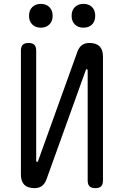

<svg xmlns="http://www.w3.org/2000/svg" viewBox="-20 -962 640 992"><path d="M512 -670V-30Q512 -9 502.5 0.5Q493 10 472 10Q452 10 442.5 0.5Q433 -9 433 -30V-599Q431 -605 429 -605Q427 -605 425.5 -603.5Q424 -602 423 -599L220 -35Q212 -13 197 -1.5Q182 10 158 10Q123 10 105.5 -7.5Q88 -25 88 -60V-700Q88 -721 97.5 -730.5Q107 -740 128 -740Q148 -740 157.5 -730.5Q167 -721 167 -700V-131Q169 -125 171 -125Q173 -125 174.5 -126.5Q176 -128 177 -131L380 -695Q388 -717 403 -728.5Q418 -740 442 -740Q477 -740 494.5 -722.5Q512 -705 512 -670ZM411 -819Q384 -819 367 -835.5Q350 -852 350 -880Q350 -909 367 -925.5Q384 -942 411 -942Q439 -942 455.5 -925.5Q472 -909 472 -880Q472 -852 455.5 -835.5Q439 -819 411 -819ZM191 -819Q164 -819 147 -835.5Q130 -852 130 -880Q130 -909 147 -925.5Q164 -942 191 -942Q218 -942 235 -925.5Q252 -909 252 -880Q252 -852 235 -835.5Q218 -819 191 -819Z"/></svg>

Font: Maple Mono NL Light
Style: Regular
Weight: 300
Monospace: yes
Designer: subframe7536
Version: Version 7.000